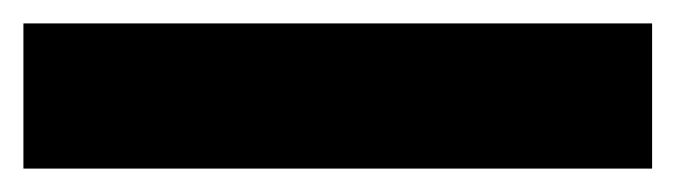

<svg xmlns="http://www.w3.org/2000/svg" viewBox="-20 59 577 164"><path d="M537 79V203H0V79Z"/></svg>

Font: Application
Style: Bold
Weight: 700
Designer: Wei Huang
Foundry: Wei Huang
Version: Version 0.012